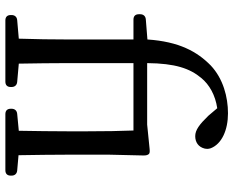

<svg xmlns="http://www.w3.org/2000/svg" viewBox="-97 -765 869 715"><g transform="rotate(90 337.5 -407.5)"><path d="M36 -16V-13C36 0 43 7 56 7H284C297 7 304 0 304 -13V-16C304 -28 297 -36 285 -37L217 -43C216 -104 215 -167 215 -228V-470H466C468 -419 469 -367 469 -295V-228C469 -177 468 -98 467 -43L404 -37C392 -36 385 -28 385 -16V-13C385 0 392 7 405 7H614C627 7 634 0 634 -13V-16C634 -28 627 -36 615 -37L558 -42C557 -98 556 -176 556 -228V-379L559 -508C559 -518 557 -524 553 -528C549 -531 543 -531 533 -530L444 -521H215C216 -626 235 -680 270 -722C295 -753 335 -775 383 -782L411 -749C443 -716 464 -700 487 -700C510 -700 527 -712 533 -734C535 -743 535 -749 532 -758C516 -799 464 -822 402 -822C341 -822 273 -804 224 -758C172 -707 135 -640 127 -522L52 -516C40 -515 33 -507 33 -495V-490C33 -477 40 -470 53 -470H127V-228C127 -167 126 -104 124 -43L55 -37C43 -36 36 -28 36 -16Z"/></g></svg>

Font: 寒蝉锦书宋 Text
Style: Regular
Weight: 400
Designer: 寒蝉锦书宋{Warren} 思源宋体{Ryoko NISHIZUKA 西塚涼子 (kana & ideographs); Frank Grießhammer (Latin, Greek & Cyrillic); Wenlong ZHANG 
Foundry: Adobe & ChillType
Version: Version 2.000;Glyphs 3.1.1 (3135)